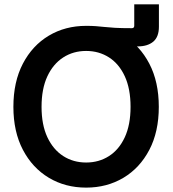

<svg xmlns="http://www.w3.org/2000/svg" viewBox="-20 -858 799 889"><path d="M379.9 -654.3V-738.3Q406.2 -738.3 424.8 -736.8Q443.4 -735.4 463.4 -733.2Q483.4 -731 512.7 -729.2Q542 -727.5 590.3 -727.5Q601.6 -727.5 601.6 -738.8V-837.9H715.8V-734.4Q715.8 -687 689.5 -665Q663.1 -643.1 617.2 -643.1Q594.2 -643.1 573.2 -644.8Q552.2 -646.5 527.1 -648.7Q502 -650.9 466.6 -652.6Q431.2 -654.3 379.9 -654.3ZM378.9 10.7Q282.2 10.7 206.1 -34.9Q129.9 -80.6 85.9 -164.6Q42 -248.5 42 -363.3Q42 -479 85.9 -563.2Q129.9 -647.5 206.1 -692.9Q282.2 -738.3 378.9 -738.3Q475.1 -738.3 551.3 -692.9Q627.4 -647.5 671.4 -563.2Q715.3 -479 715.3 -363.3Q715.3 -248 671.4 -164.1Q627.4 -80.1 551.3 -34.7Q475.1 10.7 378.9 10.7ZM378.9 -105.5Q438 -105.5 484.6 -135.3Q531.2 -165 557.9 -222.7Q584.5 -280.3 584.5 -363.3Q584.5 -446.8 557.9 -504.6Q531.2 -562.5 484.6 -592.3Q438 -622.1 378.9 -622.1Q319.3 -622.1 272.7 -592Q226.1 -562 199.2 -504.4Q172.4 -446.8 172.4 -363.3Q172.4 -280.3 199.2 -222.9Q226.1 -165.5 272.7 -135.5Q319.3 -105.5 378.9 -105.5Z"/></svg>

Font: Inter 24pt SemiBold
Style: Regular
Weight: 600
Designer: Rasmus Andersson
Foundry: rsms
Version: Version 4.001;git-66647c0bb